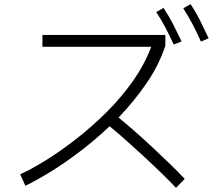

<svg xmlns="http://www.w3.org/2000/svg" viewBox="-20 -868 1040 923"><path d="M946 -668Q926 -713 905.5 -752Q885 -791 861 -828L896 -848Q922 -809 943 -767Q964 -725 983 -684ZM815 -654Q796 -696 775.5 -735Q755 -774 731 -810L766 -830Q792 -791 813 -750Q834 -709 853 -669ZM102 25 77 -30Q132 -55 202 -98.5Q272 -142 347 -200.5Q422 -259 492.5 -329Q563 -399 619 -478.5Q675 -558 707 -643H184V-700H775V-649Q745 -556 685 -468.5Q625 -381 550 -303Q583 -276 627 -237.5Q671 -199 716.5 -156.5Q762 -114 802 -75Q842 -36 868 -8L826 35Q800 7 759.5 -32.5Q719 -72 672.5 -115Q626 -158 582.5 -196.5Q539 -235 507 -261Q437 -195 364 -139.5Q291 -84 223.5 -42.5Q156 -1 102 25Z"/></svg>

Font: Murecho Light
Style: Regular
Weight: 300
Designer: Neil Summerour
Foundry: Positype
Version: Version 1.010; ttfautohint (v1.8.3)